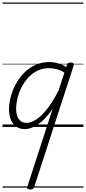

<svg xmlns="http://www.w3.org/2000/svg" viewBox="-20 -1015 687 1535"><path d="M178 17Q139 17 110.5 -2Q82 -21 67 -57Q52 -93 52 -141Q52 -186 65 -237.5Q78 -289 104 -338.5Q130 -388 169 -429Q208 -470 260 -494.5Q312 -519 377 -519Q410 -519 445 -508.5Q480 -498 509 -479L515 -496Q518 -507 524.5 -511Q531 -515 545 -515Q563 -515 567.5 -507.5Q572 -500 568 -488L253 481Q249 491 243 495.5Q237 500 222 500Q210 500 202 495Q194 490 198 479L401 -146Q361 -87 321.5 -51Q282 -15 245.5 1Q209 17 178 17ZM109 -146Q109 -111 118 -86Q127 -61 145.5 -47Q164 -33 192 -33Q229 -33 271.5 -61Q314 -89 359 -146.5Q404 -204 448 -291L495 -435Q459 -456 429 -463Q399 -470 372 -470Q320 -470 278 -449Q236 -428 204 -392.5Q172 -357 151 -314.5Q130 -272 119.5 -228Q109 -184 109 -146ZM0 475H647V485H0ZM0 -20H647V0H0ZM0 -505H647V-500H0ZM0 -995H647V-985H0Z"/></svg>

Font: Playwrite SK Guides
Style: Regular
Weight: 400
Designer: Veronika Burian, José Scaglione
Foundry: TypeTogether
Version: Version 1.003